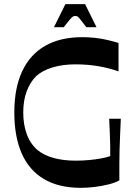

<svg xmlns="http://www.w3.org/2000/svg" viewBox="-20 -892 651 925"><path d="M370 13Q263 13 191.5 -29.5Q120 -72 84.5 -153Q49 -234 49 -350Q49 -468 87 -549Q125 -630 198 -671.5Q271 -713 377 -713Q407 -713 438.5 -709.5Q470 -706 499.5 -699Q529 -692 551 -685V-548Q510 -563 457 -572.5Q404 -582 343 -582Q283 -582 234 -567.5Q185 -553 154 -525Q125 -496 108.5 -452Q92 -408 92 -350Q92 -292 109 -245.5Q126 -199 161 -169Q191 -144 238 -131Q285 -118 344 -118Q378 -118 410 -121Q442 -124 468.5 -129Q495 -134 511 -140Q511 -166 511 -185Q511 -204 510 -223Q509 -242 508.5 -264.5Q508 -287 506 -320H562Q560 -274 558.5 -238.5Q557 -203 556 -171.5Q555 -140 555 -105Q555 -70 555 -23Q536 -12 504.5 -4Q473 4 437.5 8.5Q402 13 370 13ZM240 -761 295 -872H390L445 -761H396Q375 -788 366.5 -799Q358 -810 353.5 -812.5Q349 -815 342 -815Q337 -815 332 -812.5Q327 -810 317.5 -799Q308 -788 287 -761Z"/></svg>

Font: Ojuju SemiBold
Style: Regular
Weight: 600
Designer: Chisaokwu Joboson, Mirko Velimirovic
Foundry: Udi Foundry
Version: Version 1.000